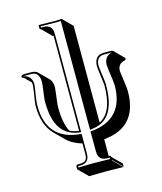

<svg xmlns="http://www.w3.org/2000/svg" viewBox="-135 -788 964 1142"><g transform="rotate(-15 347.0 -217.0)"><path d="M226.1 -36.1Q250.5 -23.9 282.2 -20V-605.5H276.4L220.2 -662.1Q216.3 -662.6 214.4 -664.1Q212.4 -667 211.9 -669.9V-688L213.9 -689.9Q214.8 -689.9 317.9 -688Q317.9 -688 355 -689.9L356 -688L412.6 -631.3L413.1 -35.6Q497.6 -78.1 498 -242.2Q498 -252.4 487.3 -326.7Q484.4 -348.1 483.9 -362.8Q485.8 -428.7 540 -430.2H585Q597.2 -429.7 601.1 -426.3L657.7 -369.6Q660.2 -365.7 660.6 -361.3Q658.7 -355.5 647.5 -352.5Q608.9 -343.3 608.4 -300.3Q608.4 -293.9 619.1 -220.7Q623.5 -191.4 623.5 -169.4Q622.1 48.3 413.6 66.9V170.9H418Q422.4 171.4 424.8 173.3Q426.8 176.3 426.8 179.2L483.4 235.4V254.4L426.8 198.2L424.8 200.2L481.4 256.3Q480.5 256.3 374.5 254.4L270.5 256.3L213.9 200.2L211.9 197.8V179.2Q213.9 172.4 220.2 170.9H238.8Q277.3 170.9 281.2 137.7Q281.7 132.3 282.2 127V57.6Q224.1 41.5 187.5 5.4L130.9 -50.8Q71.3 -111.8 70.8 -226.1Q70.8 -246.6 83.5 -323.2Q86.9 -344.2 86.9 -356.9Q86.9 -364.3 85.9 -370.1L46.9 -409.2Q38.1 -412.1 35.6 -414.1Q34.2 -416.5 34.2 -418Q35.6 -429.7 54.2 -430.2H99.1Q124 -429.7 137.2 -416.5L193.8 -359.9Q210.4 -342.3 210.4 -306.6Q210.4 -297.9 200.7 -222.2Q197.8 -200.2 197.8 -185.5Q198.2 -89.4 226.1 -36.1ZM292 -8.8 280.8 -10.3Q155.8 -25.9 135.3 -173.3Q130.9 -205.1 130.9 -242.2Q130.9 -253.4 141.6 -330.1Q144 -350.1 144 -362.8Q140.6 -418 99.1 -419.9H54.2Q48.8 -419.9 46.4 -419.4Q48.3 -418.9 49.3 -418.9Q96.2 -407.2 97.2 -356.9Q97.2 -347.7 85.4 -275.4Q81.1 -246.6 81.1 -226.1Q82.5 -17.6 282.7 0.5L292 1.5V127Q290 179.7 238.8 181.2H222.2V189.9Q287.1 188 317.9 188Q353 188 417 189.9V181.2H399.9Q347.7 179.2 347.2 127L346.7 1L356 0.5Q555.7 -19 557.1 -226.1Q557.1 -243.7 545.4 -321.8Q542.5 -343.3 542 -356.9Q543.5 -408.2 588.9 -418.9Q591.8 -419.9 592.3 -419.4Q588.9 -419.9 585 -419.9H540Q494.6 -418 494.1 -362.8Q494.1 -354.5 504.4 -282.2Q507.8 -258.3 507.8 -242.2Q507.8 -60.5 404.8 -21Q383.3 -13.2 357.9 -10.3L346.7 -8.8L346.2 -679.2Q328.1 -678.2 317.9 -678.2Q286.1 -678.2 222.2 -679.7V-671.9H238.8Q291 -669.9 292 -618.2Z"/></g></svg>

Font: Linux Biolinum Shadow O
Style: Bold
Weight: 700
Designer: Philipp H. Poll
Foundry: Philipp H. Poll
Version: Version 0.9.2